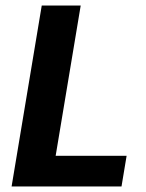

<svg xmlns="http://www.w3.org/2000/svg" viewBox="-20 -670 523 690"><path d="M21.7 0 130 -650H270L180 -110H435L416.7 0Z"/></svg>

Font: Familjen Grotesk GF
Style: Bold Italic
Weight: 700
Designer: Anders Wikstroem, Jonas Baeckman, Matilda Gysing, Kristian Moeller
Foundry: Familjen STHML AB
Version: Version 2.000; Beta; Release 4; Build 6